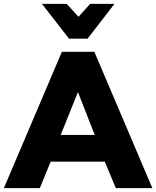

<svg xmlns="http://www.w3.org/2000/svg" viewBox="-28 -973 808 993"><path d="M514 -137 571 0H760L460 -705H292L-8 0H178L234 -137ZM375 -497 462 -275H286ZM438 -953 378 -886 317 -953H189L329 -773H425L564 -953Z"/></svg>

Font: Geom ExtraBold
Style: Bold
Weight: 800
Version: Version 1.102